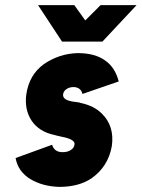

<svg xmlns="http://www.w3.org/2000/svg" viewBox="-20 -720 555 752"><path d="M129 -700 223 -557H381L515 -700H374L314 -640L271 -700ZM445 -401Q431 -456 392 -483Q352 -512 284 -512Q212 -510 152 -469Q94 -427 83 -350Q75 -291 104 -247Q118 -226 141 -211.5Q164 -197 195 -191Q200 -189 206.5 -188Q213 -187 219 -185Q273 -175 272 -156Q271 -141 258 -133Q246 -124 225 -124Q193 -124 184 -153L41 -101Q51 -47 100 -18Q147 10 212 12Q289 12 339 -22Q404 -68 418 -148Q429 -226 379 -275Q348 -306 295 -317Q291 -319 284 -319.5Q277 -320 266 -322Q226 -328 227 -349Q228 -362 239 -370Q251 -379 268 -379Q281 -379 291 -372Q300 -365 303 -352Z"/></svg>

Font: Unageo
Style: ExtraBold-Italic
Weight: 800
Designer: Richard Sepsi
Foundry: Richard Sepsi
Version: Version 2.000